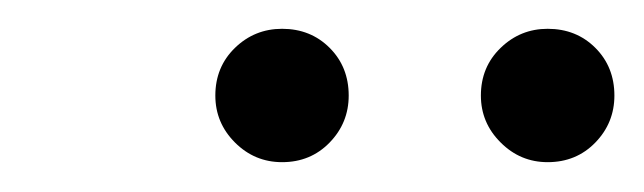

<svg xmlns="http://www.w3.org/2000/svg" viewBox="-20 -630 436 130"><path d="M350.8 -520.2Q332.3 -520.2 319 -533.5Q305.6 -546.8 305.6 -565.3Q305.6 -584.7 319 -597.6Q332.3 -610.5 350.8 -610.5Q370.2 -610.5 383.1 -597.6Q396 -584.7 396 -565.3Q396 -546.8 383.1 -533.5Q370.2 -520.2 350.8 -520.2ZM171 -520.2Q152.4 -520.2 139.1 -533.5Q125.8 -546.8 125.8 -565.3Q125.8 -584.7 139.1 -597.6Q152.4 -610.5 171 -610.5Q190.3 -610.5 203.2 -597.6Q216.1 -584.7 216.1 -565.3Q216.1 -546.8 203.2 -533.5Q190.3 -520.2 171 -520.2Z"/></svg>

Font: Playfair 144pt Light
Style: Italic
Weight: 300
Italic angle: -15.6°
Designer: Claus Eggers Sørensen
Foundry: Claus Eggers Sørensen
Version: Version 2.001;gftools[0.9.30]